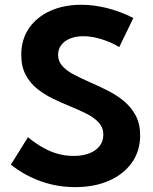

<svg xmlns="http://www.w3.org/2000/svg" viewBox="-20 -767 641 802"><path d="M25.4 -79.1 96.7 -193.8Q130.4 -166.5 161.9 -149.2Q193.4 -131.8 224.1 -123.8Q254.9 -115.7 287.1 -115.7Q325.2 -115.7 353 -126.5Q380.9 -137.2 396.2 -157.2Q411.6 -177.2 411.6 -203.6Q411.6 -234.4 392.1 -255.4Q372.6 -276.4 341.1 -292.2Q309.6 -308.1 272.9 -322.8Q237.3 -337.4 201.4 -354.7Q165.5 -372.1 135.5 -396Q105.5 -419.9 87.2 -454.3Q68.8 -488.8 68.8 -538.1Q68.8 -602.5 101.3 -649.4Q133.8 -696.3 190.4 -721.7Q247.1 -747.1 319.8 -747.1Q371.1 -747.1 426.5 -733.4Q481.9 -719.7 537.1 -691.9L478 -570.3Q443.4 -591.3 403.3 -603.5Q363.3 -615.7 328.1 -615.7Q296.4 -615.7 272.7 -606Q249 -596.2 235.8 -578.9Q222.7 -561.5 222.7 -538.1Q222.7 -510.3 241.7 -490Q260.7 -469.7 291.3 -454.1Q321.8 -438.5 356.9 -422.9Q393.1 -407.2 429.9 -388.7Q466.8 -370.1 497.3 -345Q527.8 -319.8 546.6 -284.9Q565.4 -250 565.4 -201.2Q565.4 -136.7 531.2 -88.1Q497.1 -39.6 436 -12.5Q375 14.6 293.9 14.6Q219.7 14.6 151.9 -9.3Q84 -33.2 25.4 -79.1Z"/></svg>

Font: Kumbh Sans
Style: Bold
Weight: 700
Version: Version 1.005